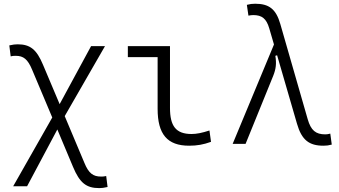

<svg xmlns="http://www.w3.org/2000/svg" viewBox="-20 -762 1798 1017"><path d="M505.9 234.4C519 234.4 529.8 232.9 549.8 228.5L542.5 170.4C531.7 172.9 524.9 173.3 515.6 173.3C473.1 173.3 449.7 156.2 426.8 100.1L322.8 -147L536.1 -517.6H462.4L295.9 -210.4L208 -418.5C173.8 -500.5 139.6 -527.3 73.2 -527.3C60.1 -527.3 49.3 -525.9 29.3 -521.5L36.6 -463.4C44.9 -465.8 51.3 -466.3 63.5 -466.3C104 -466.3 127 -448.7 150.4 -392.1L256.8 -139.6L49.8 224.6H123.5L283.7 -76.2L366.7 121.6C402.3 207 437 234.4 505.9 234.4Z M981.9 9.8C1023.4 9.8 1057.6 3.9 1097.7 -10.7L1089.4 -70.8C1050.3 -58.1 1021.5 -52.2 994.6 -52.2C911.1 -52.2 880.4 -95.2 880.4 -190.4V-517.6H657.2V-459.5H814.9V-185.5C814.9 -50.8 866.2 9.8 981.9 9.8Z M1693.4 9.8C1709.5 9.8 1721.2 8.3 1737.3 3.9L1729.5 -54.2C1718.3 -51.3 1710.9 -50.3 1703.1 -50.3C1652.3 -50.3 1627 -71.3 1609.9 -130.4L1464.8 -634.8C1441.9 -714.8 1404.3 -742.2 1331.5 -742.2C1315.4 -742.2 1303.7 -740.7 1287.6 -736.3L1295.9 -679.2C1306.6 -681.2 1313.5 -682.1 1321.8 -682.1C1367.2 -682.1 1391.1 -663.6 1406.2 -611.8L1431.2 -526.4L1212.4 0H1280.8L1427.2 -360.4C1441.4 -396 1445.3 -424.8 1438.5 -466.3L1447.8 -469.2L1553.2 -106.4C1578.1 -20 1617.7 9.8 1693.4 9.8Z"/></svg>

Font: Cascadia Mono Light
Style: Regular
Weight: 300
Monospace: yes
Designer: Aaron Bell
Foundry: Saja Typeworks
Version: Version 2404.023